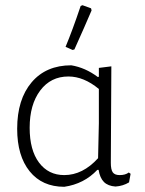

<svg xmlns="http://www.w3.org/2000/svg" viewBox="-20 -713 556 738"><path d="M482 -45 476 -12Q453 2 424 4Q395 2 379.5 -13.5Q364 -29 359 -60H354Q303 -6 227 5Q142 5 94 -54.5Q46 -114 46 -218Q46 -331 101.5 -396.5Q157 -462 254 -462Q308 -453 356 -417L360 -418V-452L408 -458L406 -87Q406 -61 413.5 -50.5Q421 -40 440 -40Q462 -40 475 -50ZM357 -105 360 -239V-371Q302 -419 243 -419Q175 -419 134.5 -365Q94 -311 94 -222Q94 -136 130 -88Q166 -40 227 -40Q298 -40 357 -105ZM297 -693 330 -681 332 -673Q307 -614 266 -523L259 -521L232 -533Q258 -595 290 -690Z"/></svg>

Font: Luna Sans Light
Style: Regular
Weight: 300
Designer: Juan Pablo del Peral
Foundry: Huerta Tipografica
Version: Version 2.001; ttfautohint (v1.5)